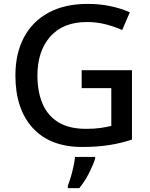

<svg xmlns="http://www.w3.org/2000/svg" viewBox="-20 -744 770 985"><path d="M399 -384H657V-28Q600 -9 538.5 0.5Q477 10 402 10Q237 10 148 -87.5Q59 -185 59 -357Q59 -469 102.5 -551.5Q146 -634 229 -679Q312 -724 430 -724Q491 -724 546 -712.5Q601 -701 646 -681L607 -590Q569 -607 523 -619Q477 -631 426 -631Q304 -631 238 -556.5Q172 -482 172 -356Q172 -274 198 -212.5Q224 -151 279 -117Q334 -83 422 -83Q464 -83 495 -87.5Q526 -92 551 -98V-292H399ZM468 70Q459 100 437 143.5Q415 187 387 221H328V209Q335 191 343 164.5Q351 138 357 110Q363 82 365 61H468Z"/></svg>

Font: Noto Sans Thai Looped Medium
Style: Regular
Weight: 500
Designer: Sasikarn Vongin, Ben Mitchell
Foundry: The Fontpad Ltd
Version: Version 1.001; ttfautohint (v1.8.4.7-5d5b)